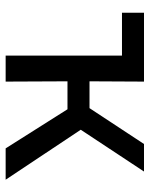

<svg xmlns="http://www.w3.org/2000/svg" viewBox="55 -585 530 680"><g transform="rotate(90 320.0 -245.0)"><path d="M177 0V-412H25V-490H269L268 -297H363L490 -490H587.5L439.5 -266L616.5 0H505.5L367 -219H268L269 0Z"/></g></svg>

Font: Geologica Light
Style: Regular
Weight: 300
Designer: Sindre Bremnes, Frode Helland
Foundry: Monokrom Skriftforlag AS
Version: Version 1.010; ttfautohint (v1.8.4.7-5d5b);gftools[0.9.28]